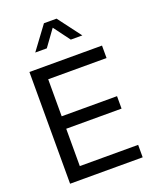

<svg xmlns="http://www.w3.org/2000/svg" viewBox="-178 -1102 972 1203"><g transform="rotate(-20 308.0 -500.5)"><path d="M266 -1001H350L466 -847H389L308 -956L229 -847H152ZM76 0V-745H560V-662H171V-415H540V-332H171V-83H560V0Z"/></g></svg>

Font: Plus Jakarta Display
Style: Regular
Weight: 400
Designer: Gumpita Rahayu
Foundry: Tokotype Studio
Version: Version 1.000;hotconv 1.0.109;makeotfexe 2.5.65596